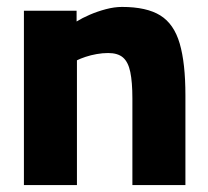

<svg xmlns="http://www.w3.org/2000/svg" viewBox="-20 -534 599 554"><path d="M49 0V-503H201V-472Q217 -482 239 -491.5Q261 -501 285.5 -507.5Q310 -514 332 -514Q403 -514 442.5 -489.5Q482 -465 498.5 -408.5Q515 -352 515 -259V0H362V-250Q362 -297 356 -326Q350 -355 335 -368Q320 -381 292 -381Q276 -381 259 -378Q242 -375 227 -370Q212 -365 202 -360V0Z"/></svg>

Font: Cairo ExtraBold
Style: Regular
Weight: 800
Designer: Mohamed Gaber, Accademia di Belle Arti di Urbino
Foundry: Kief Type Foundry, Accademia di Belle Arti di Urbino
Version: Version 3.117